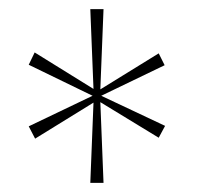

<svg xmlns="http://www.w3.org/2000/svg" viewBox="-20 -780 432 421"><path d="M178 -379 185 -555 57 -476 43 -503 183 -570 43 -638 56 -665 185 -585 178 -760H207L200 -584L328 -663L341 -637L202 -570L342 -504L328 -478L200 -556L207 -379Z"/></svg>

Font: Noto Serif Display SemiCondensed Thin
Style: Regular
Weight: 100
Width: 4
Designer: Monotype Design Team
Foundry: Monotype Imaging Inc.
Version: Version 2.009